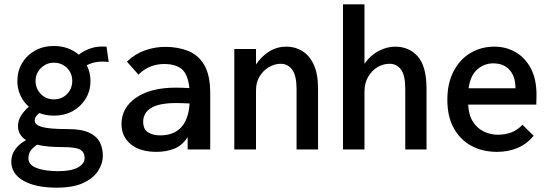

<svg xmlns="http://www.w3.org/2000/svg" viewBox="-20 -689 2540 885"><path d="M228 -156Q192 -156 161 -168Q151 -159 145.5 -151.5Q140 -144 140 -133Q140 -113 174.5 -103.5Q209 -94 293 -94Q356 -94 391 -77.5Q426 -61 440 -33.5Q454 -6 454 28Q454 65 432 99Q410 133 363.5 154.5Q317 176 241 176Q144 176 88 144Q32 112 32 56Q32 23 51.5 -2.5Q71 -28 100 -43Q83 -54 73 -70Q63 -86 63 -108Q63 -134 77 -156Q91 -178 113 -197Q88 -219 74 -249.5Q60 -280 60 -316Q60 -361 81.5 -397.5Q103 -434 141 -455.5Q179 -477 228 -477Q263 -477 292 -466.5Q321 -456 343 -437Q369 -457 400.5 -467Q432 -477 471 -474L481 -403Q454 -407 428 -403.5Q402 -400 380 -388Q397 -355 397 -316Q397 -271 375.5 -235Q354 -199 316 -177.5Q278 -156 228 -156ZM228 -231Q265 -231 289 -255.5Q313 -280 313 -316Q313 -352 288.5 -376Q264 -400 228 -400Q194 -400 169 -375.5Q144 -351 144 -316Q144 -281 168 -256Q192 -231 228 -231ZM111 41Q111 71 149 85.5Q187 100 248 100Q308 100 339 83Q370 66 370 39Q370 13 350 1Q330 -11 268 -11Q235 -11 205.5 -13.5Q176 -16 151 -22Q133 -10 122 4.5Q111 19 111 41Z M702 11Q625 11 582.5 -24.5Q540 -60 540 -117Q540 -192 607 -238.5Q674 -285 790 -285Q803 -285 819 -284.5Q835 -284 853 -283Q846 -348 817 -371Q788 -394 737 -394Q705 -394 675.5 -383Q646 -372 618 -345L565 -405Q603 -441 648.5 -457Q694 -473 742 -473Q801 -473 848 -454Q895 -435 922 -388.5Q949 -342 949 -259V0H845V-57Q819 -17 781.5 -3Q744 11 702 11ZM640 -128Q640 -93 662.5 -79Q685 -65 719 -65Q780 -65 814.5 -101.5Q849 -138 854 -212Q838 -213 821 -213.5Q804 -214 791 -214Q714 -214 677 -191.5Q640 -169 640 -128Z M1060 0V-463H1160V-392Q1185 -429 1220.5 -451.5Q1256 -474 1301 -474Q1340 -474 1373 -454Q1406 -434 1426 -391.5Q1446 -349 1446 -279V0H1347V-278Q1347 -340 1327 -367.5Q1307 -395 1273 -395Q1247 -395 1220.5 -380Q1194 -365 1177 -337.5Q1160 -310 1160 -273V0Z M1561 0V-669H1660V-395Q1686 -433 1724.5 -453.5Q1763 -474 1801 -474Q1866 -474 1906 -428.5Q1946 -383 1946 -279V0H1848V-278Q1848 -343 1828 -369Q1808 -395 1776 -395Q1746 -395 1720 -379.5Q1694 -364 1677 -335Q1660 -306 1660 -266V0Z M2271 11Q2204 11 2152.5 -17Q2101 -45 2071.5 -98.5Q2042 -152 2042 -229Q2042 -306 2071 -361Q2100 -416 2149 -445Q2198 -474 2259 -474Q2312 -474 2356 -449Q2400 -424 2426.5 -374.5Q2453 -325 2453 -251Q2453 -227 2452 -207H2138Q2140 -159 2160 -128Q2180 -97 2210.5 -82.5Q2241 -68 2275 -68Q2308 -68 2336.5 -78.5Q2365 -89 2388 -114L2440 -63Q2408 -25 2365.5 -7Q2323 11 2271 11ZM2140 -282H2356Q2356 -337 2328.5 -367Q2301 -397 2254 -397Q2212 -397 2180 -369Q2148 -341 2140 -282Z"/></svg>

Font: Inconsolata SemiBold
Style: Regular
Weight: 600
Monospace: yes
Designer: Raph Levien, Cyreal, Brenton Simpson
Foundry: Raph Levien, Cyreal, Google
Version: Version 3.100; ttfautohint (v1.8.4.7-5d5b)